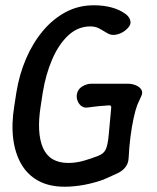

<svg xmlns="http://www.w3.org/2000/svg" viewBox="-20 -697 596 727"><path d="M225 10Q167 10 126 -12Q85 -34 61 -75Q37 -116 30 -172Q23 -228 34 -295L42 -347Q53 -415 78.5 -474.5Q104 -534 142 -579.5Q180 -625 228.5 -651Q277 -677 335 -677Q411 -677 457 -643Q472 -631 474 -615.5Q476 -600 458 -585L456 -583Q440 -570 421 -566Q402 -562 387 -571Q374 -579 358 -588Q342 -597 322 -597Q275 -597 238.5 -563Q202 -529 177.5 -472Q153 -415 142 -347L134 -295Q118 -193 143 -136.5Q168 -80 239 -80Q268 -80 297.5 -88.5Q327 -97 352 -107Q373 -115 380.5 -131.5Q388 -148 391.5 -184.5Q395 -221 401 -288Q402 -293 399.5 -296Q397 -299 392 -298Q373 -297 353 -295Q333 -293 312 -290Q299 -288 289 -295Q279 -302 274 -314.5Q269 -327 271 -339Q274 -359 291 -369.5Q308 -380 327 -380H464Q480 -380 494.5 -374Q509 -368 515.5 -357Q522 -346 514 -331L500 -300Q493 -282 486 -250Q479 -218 474 -179Q469 -140 467 -98Q466 -78 454.5 -63.5Q443 -49 423 -40L381 -21Q378 -20 376 -19Q374 -18 372 -17Q336 -4 298 3Q260 10 225 10Z"/></svg>

Font: Winky Sans
Style: Italic
Weight: 400
Italic angle: -8.97852°
Designer: Simon Atzbach
Foundry: typofactur
Version: Version 1.205